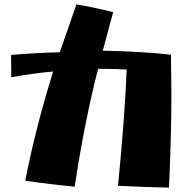

<svg xmlns="http://www.w3.org/2000/svg" viewBox="-20 -816 844 867"><path d="M513 23Q544 -295 552 -502Q501 -505 454 -505H423Q364 -278 317 27Q202 16 94 0Q142 -244 220 -493Q127 -485 31 -467L30 -568Q151 -578 250 -580Q283 -677 325 -796Q400 -784 491 -761L444 -587Q619 -584 752 -569Q754 -453 754 -397Q754 -202 743 31Q651 30 513 23Z"/></svg>

Font: Otomanopee
Style: Regular
Weight: 400
Designer: Das Ende der Wildnis
Foundry: Gutenberg Labo
Version: Version 3.000